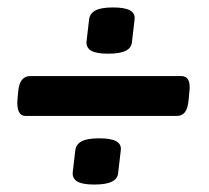

<svg xmlns="http://www.w3.org/2000/svg" viewBox="-20 -493 560 515"><path d="M270 -349Q238 -349 224.5 -357Q211 -365 212 -381L219 -441Q221 -457 236 -465Q251 -473 283 -473Q315 -473 329 -465Q343 -457 341 -441L334 -381Q333 -365 317.5 -357Q302 -349 270 -349ZM49 -182Q23 -182 27 -228L29 -249Q33 -289 61 -289H466Q493 -289 488 -247L486 -226Q484 -202 476 -192Q468 -182 454 -182ZM233 2Q201 2 187.5 -6Q174 -14 175 -30L182 -90Q184 -106 199 -114Q214 -122 246 -122Q278 -122 292 -114Q306 -106 304 -90L297 -30Q296 -14 280.5 -6Q265 2 233 2Z"/></svg>

Font: Asap Condensed
Style: Bold Italic
Weight: 700
Width: 3
Italic angle: -6°
Designer: Pablo Cosgaya
Foundry: Omnibus-Type
Version: Version 3.001; ttfautohint (v1.8.4.7-5d5b)